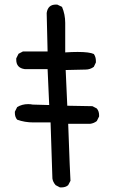

<svg xmlns="http://www.w3.org/2000/svg" viewBox="-20 -813 540 839"><path d="M248 6H242L223 -4Q211 -18 209 -33L201 -278H126Q88 -278 55 -290Q45 -302 45 -319V-325L55 -345Q76 -358 103 -358Q113 -358 123 -356L195 -354L188 -511H88Q51 -516 51 -552V-558L61 -578L80 -588H188L184 -756Q189 -793 224 -793H230L251 -783Q265 -750 265 -713V-584Q296 -586 319 -586Q371 -586 390 -577Q399 -564 399 -547V-540L390 -521Q374 -509 354 -509L267 -507L274 -351L384 -349L403 -339Q413 -327 413 -310V-304L403 -284Q390 -274 374 -272H278Q286 -47 288 -23L278 -4Q267 6 248 6Z"/></svg>

Font: Xiaolai SC
Style: Regular
Weight: 400
Designer: Nozomi Seto 瀬戸のぞみ
Version: Version 3.11;December 4, 2020;FontCreator 13.0.0.2613 64-bit